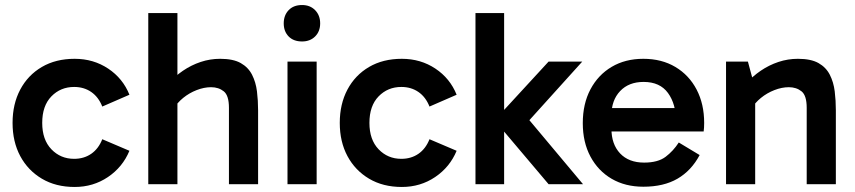

<svg xmlns="http://www.w3.org/2000/svg" viewBox="-20 -733 3401 764"><path d="M277 11Q202 11 146.5 -22Q91 -55 60.5 -112Q30 -169 30 -244Q30 -319 60.5 -376.5Q91 -434 146.5 -466.5Q202 -499 277 -499Q352 -499 410.5 -460Q469 -421 495 -356L387 -309Q372 -347 343 -367Q314 -387 275 -387Q221 -387 184.5 -349.5Q148 -312 148 -244Q148 -177 184.5 -139Q221 -101 275 -101Q314 -101 343 -121Q372 -141 387 -179L495 -133Q468 -68 409.5 -28.5Q351 11 277 11Z M570 0V-681H686V0ZM891 0V-304Q891 -353 870.5 -369.5Q850 -386 820 -386Q792 -386 762.5 -374.5Q733 -363 709 -343.5Q685 -324 670 -299L647 -398Q675 -429 708 -451.5Q741 -474 778.5 -486.5Q816 -499 856 -499Q908 -499 938 -482Q968 -465 983 -435.5Q998 -406 1002.5 -369.5Q1007 -333 1007 -294V0Z M1240 0H1124V-488H1240ZM1109 -640Q1109 -672 1128.5 -692.5Q1148 -713 1182 -713Q1214 -713 1234 -692.5Q1254 -672 1254 -640Q1254 -608 1234 -588Q1214 -568 1182 -568Q1148 -568 1128.5 -588Q1109 -608 1109 -640Z M1579 11Q1504 11 1448.5 -22Q1393 -55 1362.5 -112Q1332 -169 1332 -244Q1332 -319 1362.5 -376.5Q1393 -434 1448.5 -466.5Q1504 -499 1579 -499Q1654 -499 1712.5 -460Q1771 -421 1797 -356L1689 -309Q1674 -347 1645 -367Q1616 -387 1577 -387Q1523 -387 1486.5 -349.5Q1450 -312 1450 -244Q1450 -177 1486.5 -139Q1523 -101 1577 -101Q1616 -101 1645 -121Q1674 -141 1689 -179L1797 -133Q1770 -68 1711.5 -28.5Q1653 11 1579 11Z M1955 -246V-262L2163 -488H2297L2065 -231L2057 -290L2300 0H2163ZM1872 -681H1986V0H1872Z M2540 10Q2468 10 2414 -21.5Q2360 -53 2329.5 -110Q2299 -167 2299 -243Q2299 -320 2329.5 -377.5Q2360 -435 2414 -467Q2468 -499 2540 -499Q2613 -499 2667.5 -466.5Q2722 -434 2752 -376.5Q2782 -319 2782 -244Q2782 -235 2781.5 -226Q2781 -217 2780 -210H2401V-303H2694L2670 -250Q2670 -319 2638 -363Q2606 -407 2541 -407Q2482 -407 2447.5 -370.5Q2413 -334 2413 -274V-221Q2413 -159 2447.5 -122.5Q2482 -86 2543 -86Q2598 -86 2628.5 -109Q2659 -132 2681 -166L2764 -116Q2731 -54 2676 -22Q2621 10 2540 10Z M3155 -499Q3207 -499 3237 -482Q3267 -465 3282 -435.5Q3297 -406 3301.5 -369.5Q3306 -333 3306 -294V0H3190V-304Q3190 -353 3169.5 -369.5Q3149 -386 3119 -386Q3091 -386 3061.5 -374.5Q3032 -363 3008 -343.5Q2984 -324 2969 -299L2960 -362H2985V0H2869V-488H2956L2980 -399L2946 -398Q2974 -429 3007 -451.5Q3040 -474 3077.5 -486.5Q3115 -499 3155 -499Z"/></svg>

Font: Gabarito Medium
Style: Regular
Weight: 500
Designer: Leandro Assis / Alvaro Franca / Felipe Casaprima
Foundry: Naipe Foundry
Version: Version 1.000